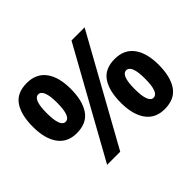

<svg xmlns="http://www.w3.org/2000/svg" viewBox="-155 -963 1212 1212"><g transform="rotate(-45 450.5 -357.5)"><path d="M199 -724Q283 -724 326.5 -665.5Q370 -607 370 -501Q370 -395 329 -335.5Q288 -276 199 -276Q117 -276 74 -335.5Q31 -395 31 -501Q31 -607 71 -665.5Q111 -724 199 -724ZM706 -714 310 0H193L589 -714ZM200 -622Q154 -622 154 -500Q154 -377 200 -377Q247 -377 247 -500Q247 -622 200 -622ZM699 -439Q783 -439 826.5 -380.5Q870 -322 870 -216Q870 -110 829 -50.5Q788 9 699 9Q617 9 574 -50.5Q531 -110 531 -216Q531 -322 571 -380.5Q611 -439 699 -439ZM700 -337Q654 -337 654 -215Q654 -92 700 -92Q747 -92 747 -215Q747 -337 700 -337Z"/></g></svg>

Font: Noto IKEA Simplified Chinese
Style: Bold
Weight: 700
Designer: Monotype Design Team
Foundry: Monotype Imaging Inc.
Version: Version 1.100